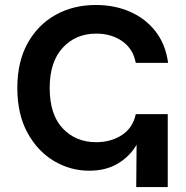

<svg xmlns="http://www.w3.org/2000/svg" viewBox="-20 -759 755 779"><path d="M341.8 -66.4Q265.1 -66.4 198.7 -106Q132.3 -145.5 91.3 -220.7Q50.3 -295.9 50.3 -402.3Q50.3 -508.8 92.3 -584Q134.3 -659.2 206.1 -699Q277.8 -738.8 368.7 -738.8Q445.3 -738.8 508.1 -711.2Q570.8 -683.6 611.3 -631.3Q651.9 -579.1 662.1 -503.9H530.8Q520.5 -560.5 476.3 -591.6Q432.1 -622.6 370.6 -622.6Q287.1 -622.6 234.4 -565.2Q181.6 -507.8 181.6 -402.3Q181.6 -293.9 234.6 -238Q287.6 -182.1 370.1 -182.1Q430.7 -182.1 475.1 -211.4Q519.5 -240.7 530.8 -295.9H660.6V0H532.7L534.2 -171.9Q507.3 -125 458.7 -95.7Q410.2 -66.4 341.8 -66.4Z"/></svg>

Font: Inter SemiBold
Style: Regular
Weight: 600
Designer: Rasmus Andersson
Foundry: rsms
Version: Version 4.001;git-9221beed3